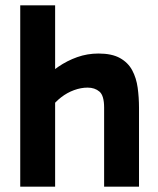

<svg xmlns="http://www.w3.org/2000/svg" viewBox="-20 -701 593 721"><path d="M56 0V-681H187V0ZM371 0V-297Q371 -342 353.5 -357Q336 -372 309 -372Q284 -372 258 -362.5Q232 -353 209.5 -335.5Q187 -318 171 -296L139 -397Q165 -427 198.5 -450Q232 -473 270 -486.5Q308 -500 350 -500Q400 -500 430.5 -483Q461 -466 476.5 -437Q492 -408 497 -371.5Q502 -335 502 -296V0Z"/></svg>

Font: Gabarito SemiBold
Style: Regular
Weight: 600
Designer: Leandro Assis / Alvaro Franca / Felipe Casaprima
Foundry: Naipe Foundry
Version: Version 1.000